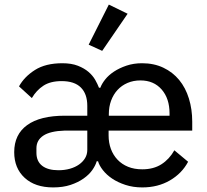

<svg xmlns="http://www.w3.org/2000/svg" viewBox="-20 -806 904 838"><path d="M262 -236Q199 -234 169 -214Q139 -194 139 -159V-139Q139 -102 164 -82.5Q189 -63 235 -63Q262 -63 285 -69.5Q308 -76 325 -88Q342 -100 351.5 -116Q361 -132 361 -152V-236ZM720 -301V-311Q720 -376 685.5 -415.5Q651 -455 593 -455Q562 -455 536.5 -444Q511 -433 493 -413.5Q475 -394 465 -367Q455 -340 455 -308V-301ZM601 -67Q650 -67 684.5 -89Q719 -111 741 -150L801 -100Q774 -49 721.5 -18.5Q669 12 601 12Q561 12 527.5 1Q494 -10 469.5 -26.5Q445 -43 429 -63.5Q413 -84 408 -102H402Q397 -84 383 -64Q369 -44 345 -27Q321 -10 288 1Q255 12 212 12Q133 12 87.5 -30Q42 -72 42 -142Q42 -219 98.5 -260Q155 -301 263 -301H361V-344Q361 -396 333 -424Q305 -452 249 -452Q200 -452 169.5 -432Q139 -412 119 -378L63 -429Q86 -471 132.5 -500.5Q179 -530 252 -530Q292 -530 320 -519Q348 -508 366.5 -492Q385 -476 395.5 -457.5Q406 -439 412 -423H418Q424 -440 439 -459Q454 -478 477.5 -493.5Q501 -509 532 -519.5Q563 -530 600 -530Q652 -530 693 -510.5Q734 -491 762 -457Q790 -423 804.5 -376Q819 -329 819 -275V-236H454V-215Q454 -183 464 -156Q474 -129 493 -109Q512 -89 539 -78Q566 -67 601 -67ZM426 -584 367 -611 455 -786 537 -746Z"/></svg>

Font: IBM Plex Sans Text
Style: Regular
Weight: 450
Designer: Mike Abbink, Paul van der Laan, Pieter van Rosmalen
Foundry: Bold Monday
Version: Version 3.005